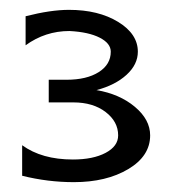

<svg xmlns="http://www.w3.org/2000/svg" viewBox="-20 -365 350 390"><path d="M79 -203H115Q156 -203 180.5 -218.5Q205 -234 205 -260Q205 -277 182.5 -288.5Q160 -300 121 -302Q72 -302 32 -273V-332Q83 -345 120 -345Q180 -345 220 -320.5Q260 -296 260 -260Q260 -234 237 -213Q214 -192 176 -182Q223 -174 254 -148Q285 -122 285 -90Q285 -48 240.5 -21.5Q196 5 130 5Q77 5 25 -8V-70Q65 -41 128 -41Q169 -41 194.5 -54.5Q220 -68 220 -90Q220 -118 194.5 -137.5Q169 -157 129 -157H79Z"/></svg>

Font: Glametrix
Style: Regular
Weight: 500
Designer: gluk
Foundry: gluk
Version: Version 0.40